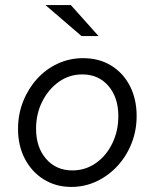

<svg xmlns="http://www.w3.org/2000/svg" viewBox="-20 -726 610 756"><path d="M261 10Q200 10 152.5 -19.5Q105 -49 78 -100.5Q51 -152 51 -218Q51 -276 71 -326.5Q91 -377 126 -415.5Q161 -454 207.5 -475.5Q254 -497 307 -497Q370 -497 417.5 -468Q465 -439 491.5 -387.5Q518 -336 518 -269Q518 -212 498 -161.5Q478 -111 442.5 -72.5Q407 -34 360.5 -12Q314 10 261 10ZM265 -55Q316 -55 357 -83.5Q398 -112 422 -161Q446 -210 446 -269Q446 -342 407 -387.5Q368 -433 304 -433Q253 -433 212 -404Q171 -375 146.5 -326.5Q122 -278 122 -219Q122 -146 161.5 -100.5Q201 -55 265 -55ZM301 -584 159 -706H259L368 -584Z"/></svg>

Font: Red Hat Text VF
Style: Italic
Weight: 400
Italic angle: -12°
Designer: Pentagram, MCKL
Foundry: Pentagram, MCKL
Version: Version 1.023